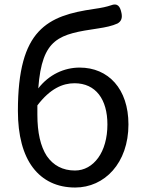

<svg xmlns="http://www.w3.org/2000/svg" viewBox="-20 -825 648 858"><path d="M127 -76C171 -18 235 13 316 13C447 13 554 -96 554 -269C554 -428 464 -523 336 -523C267 -523 199 -492 151 -430C168 -657 244 -672 419 -698C452 -703 481 -709 505 -720C523 -730 527 -746 523 -766C517 -797 505 -813 475 -801C457 -795 436 -790 400 -785C297 -770 212 -748 152 -683C93 -619 60 -513 60 -329C60 -220 83 -134 127 -76ZM419 -120C393 -84 357 -63 315 -63C260 -63 218 -86 189 -128C161 -171 147 -233 147 -312V-354C204 -429 260 -453 313 -453C408 -453 460 -381 460 -269C460 -208 445 -156 419 -120Z"/></svg>

Font: GenSenRounded2 TW R
Style: Regular
Weight: 400
Version: Version 2.100;PS 2.1;hotconv 16.6.51;makeotf.lib2.5.65220 DE